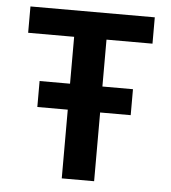

<svg xmlns="http://www.w3.org/2000/svg" viewBox="-48 -682 647 727"><g transform="rotate(5 275.0 -319.0)"><path d="M336.4 -538.1V-359.9H452.6V-261.2H336.4V0H213.4V-261.2H97.7V-359.9H213.4V-538.1H38.6V-638.2H511.2V-538.1Z"/></g></svg>

Font: Code New Roman
Style: Bold
Weight: 700
Monospace: yes
Designer: Sam Radian
Foundry: Code New Roman
Version: Version 1.508 October 19, 2014